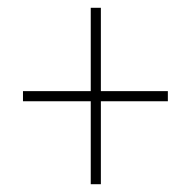

<svg xmlns="http://www.w3.org/2000/svg" viewBox="-20 -666 491 493"><path d="M213 -193H239V-406H411V-432H239V-646H213V-432H39V-406H213Z"/></svg>

Font: Noto Sans Malayalam UI Condensed Thin
Style: Regular
Weight: 100
Width: 3
Designer: Jelle Bosma - Monotype Design Team
Foundry: Monotype Imaging Inc.
Version: Version 2.104